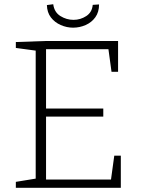

<svg xmlns="http://www.w3.org/2000/svg" viewBox="-20 -889 668 909"><path d="M521 -152H552V0H55V-28L159 -45L149 -33V-661L159 -648L55 -662V-690L198 -695H539V-549H508L492 -666L504 -656H187L198 -667V-365L187 -375H469V-337H187L198 -349V-28L187 -39H517L504 -28ZM326 -758Q296 -758 267.5 -770.5Q239 -783 221 -806.5Q203 -830 202 -865L232 -869Q237 -831 266 -813Q295 -795 328 -795Q361 -795 388.5 -813Q416 -831 419 -866L449 -868Q449 -832 431.5 -807.5Q414 -783 385.5 -770.5Q357 -758 326 -758Z"/></svg>

Font: Bitter Thin Light
Style: Regular
Weight: 300
Version: Version 2.002